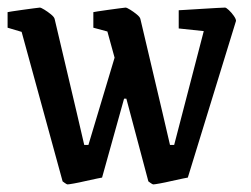

<svg xmlns="http://www.w3.org/2000/svg" viewBox="-22 -477 662 506"><path d="M156 9Q154 9 148.5 5Q143 1 143 1L35 -393L-2 -404V-445Q-2 -445 9.5 -447Q21 -449 37 -451Q53 -453 66.5 -455Q80 -457 83 -457Q86 -457 95 -451.5Q104 -446 112.5 -439Q121 -432 122 -427L180 -181L200 -95H211L280 -325L261 -394L224 -404V-445Q224 -445 235.5 -447Q247 -449 263 -451Q279 -453 292.5 -455Q306 -457 309 -457Q312 -457 321 -451.5Q330 -446 338.5 -439Q347 -432 348 -427L406 -181L426 -95H437L515 -395L449 -402V-450Q449 -450 466.5 -451Q484 -452 507 -453.5Q530 -455 549 -456Q568 -457 571 -457Q574 -457 581 -450.5Q588 -444 594 -435.5Q600 -427 600 -422L473 -9Q473 -9 460 -6.5Q447 -4 430 0Q413 4 399 6.5Q385 9 382 9Q380 9 374.5 5Q369 1 369 1L311 -217H305L247 -9Q247 -9 234 -6.5Q221 -4 204 0Q187 4 173 6.5Q159 9 156 9Z"/></svg>

Font: Grenze Gotisch
Style: Regular
Weight: 400
Designer: Renata Polastri
Foundry: Omnibus-Type
Version: Version 1.001